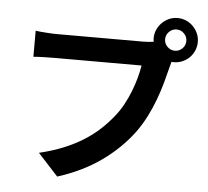

<svg xmlns="http://www.w3.org/2000/svg" viewBox="-59 -917 1119 1035"><g transform="rotate(5 500.0 -399.0)"><path d="M861 -676Q884 -676 901 -693Q918 -710 918 -733Q918 -757 901 -774Q884 -791 861 -791Q837 -791 820 -774Q803 -757 803 -733Q803 -710 820 -693Q837 -676 861 -676ZM686 -710Q697 -710 711.5 -711Q726 -712 743 -714Q742 -719 741.5 -723.5Q741 -728 741 -733Q741 -758 750.5 -779.5Q760 -801 776.5 -817.5Q793 -834 814.5 -843.5Q836 -853 861 -853Q885 -853 907 -843.5Q929 -834 945 -817.5Q961 -801 970.5 -779.5Q980 -758 980 -733Q980 -709 970.5 -687Q961 -665 945 -649Q929 -633 907 -623.5Q885 -614 861 -614Q858 -614 854.5 -614Q851 -614 848 -615L840 -585Q831 -548 818.5 -502.5Q806 -457 788 -408Q770 -359 745.5 -311Q721 -263 690 -221Q622 -130 522.5 -59Q423 12 288 55L179 -64Q254 -82 313 -106.5Q372 -131 419 -161Q466 -191 503.5 -226Q541 -261 571 -299Q596 -330 615.5 -366Q635 -402 649.5 -439Q664 -476 674 -512.5Q684 -549 689 -581H223Q188 -581 156 -580Q124 -579 104 -577V-718Q115 -716 130 -715Q145 -714 161.5 -712.5Q178 -711 194.5 -710.5Q211 -710 223 -710Z"/></g></svg>

Font: SpoqaHanSansJP-Bold
Style: Regular
Weight: 700
Designer: [Source Han Sans]
Ryoko NISHIZUKA  (kana & ideographs); Paul D. Hunt (Latin, Greek & Cyrillic); Wenlong ZHANG  (bopomofo
Foundry: Spoqa (http://bi.spoqa.com)
Version: Version 1.002.20150607